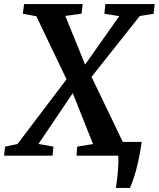

<svg xmlns="http://www.w3.org/2000/svg" viewBox="-52 -763 778 941"><path d="M516 158Q518.5 141 521 122.2Q523.5 103.5 525.2 83.5Q527 63.5 528 42.5Q529 21.5 527.5 0L482 -67.5H642.5Q634.5 -12 625 30.2Q615.5 72.5 605.2 104Q595 135.5 585 158ZM-32 0 -27 -44.5 33.5 -57 273.5 -373.5 364.5 -445.5 532.5 -684 459.5 -695.5 464.5 -743H706L701 -695.5L633 -684.5L396 -385.5L304 -305.5L136.5 -57.5L210 -44.5L205.5 0ZM323 0 326.5 -44.5 404 -57 305 -305.5 274.5 -373.5 126 -683.5 60 -695.5 66 -743H353L348 -696L268 -685L365.5 -445.5L397 -385.5L554.5 -57.5L625 -44.5L620.5 0Z"/></svg>

Font: Merriweather SemiBold
Style: Italic
Weight: 600
Italic angle: -7.8°
Version: Version 2.101